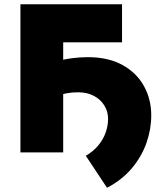

<svg xmlns="http://www.w3.org/2000/svg" viewBox="-20 -720 758 907"><path d="M76.5 0V-700H556.5V-520H278.5V0ZM485.5 167 385.5 16Q421 -5 444.2 -33Q467.5 -61 479 -93.2Q490.5 -125.5 490.5 -159Q490.5 -193 473 -221.5Q455.5 -250 423.8 -267Q392 -284 349.5 -284Q319.5 -284 295.5 -279.5Q271.5 -275 243.5 -266L241.5 -428Q281.5 -440 319.8 -445Q358 -450 394.5 -450Q491.5 -450 558.5 -413Q625.5 -376 660 -313.5Q694.5 -251 694.5 -175Q694.5 -109.5 671.8 -44.8Q649 20 602.5 75.2Q556 130.5 485.5 167Z"/></svg>

Font: Geologica Black
Style: Regular
Weight: 900
Designer: Sindre Bremnes, Frode Helland
Foundry: Monokrom Skriftforlag AS
Version: Version 1.010;gftools[0.9.28]